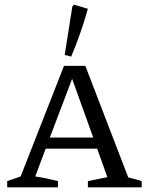

<svg xmlns="http://www.w3.org/2000/svg" viewBox="-20 -808 643 828"><path d="M533 -43Q549 -39 558 -36.5Q567 -34 591 -27V0H359V-27L443 -44L399 -167H177L132 -47Q160 -43 183 -38Q206 -33 230 -27V0H11V-27L69 -47L256 -524H348ZM195 -215H382L291 -468ZM287 -564 259 -571 292 -780 299 -788 359 -770Q329 -663 287 -564Z"/></svg>

Font: Piazzolla SC
Style: Regular
Weight: 400
Designer: Juan Pablo del Peral
Foundry: Huerta Tipografica
Version: Version 1.330